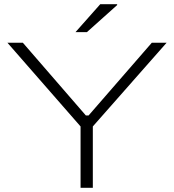

<svg xmlns="http://www.w3.org/2000/svg" viewBox="-20 -888 823 908"><path d="M361 0V-290L15 -686H88L386 -342H399L698 -686H768L419 -290V0ZM337 -736 454 -868H534V-864L391 -736Z"/></svg>

Font: Archivo Expanded Thin
Style: Regular
Weight: 250
Width: 7
Designer: Hector Gatti
Foundry: Omnibus-Type
Version: Version 2.001